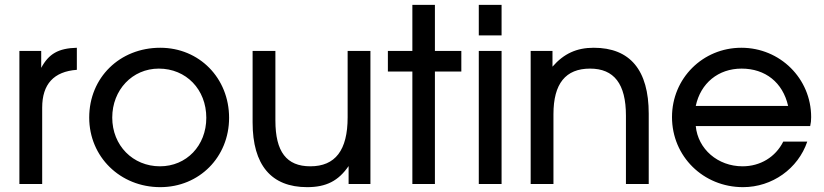

<svg xmlns="http://www.w3.org/2000/svg" viewBox="-20 -759 3400 792"><path d="M60 0H154V-315C154 -412 202 -464 297 -471V-562C221 -560 181 -537 150 -479V-549H60Z M348 -274C348 -112 476 13 641 13C802 13 925 -111 925 -273C925 -437 802 -562 641 -562C474 -562 348 -439 348 -274ZM640 -73C528 -73 443 -159 443 -274C443 -388 526 -476 635 -476C748 -476 831 -390 831 -273C831 -158 749 -73 640 -73Z M1418 0H1508V-549H1414V-275C1414 -139 1363 -73 1260 -73C1162 -73 1116 -133 1116 -262V-549H1022V-254C1022 -78 1099 13 1247 13C1326 13 1376 -13 1418 -74Z M1681 0H1774V-464H1883V-549H1774V-739H1681V-549H1580V-464H1681Z M1955 0H2049V-549H1955ZM1955 -613H2049V-739H1955Z M2169 0H2263V-288C2263 -414 2313 -476 2414 -476C2513 -476 2562 -413 2562 -282V0H2656V-290C2656 -470 2579 -562 2429 -562C2359 -562 2306 -538 2259 -484V-549H2169Z M3211 -175C3179 -111 3116 -73 3043 -73C2941 -73 2859 -144 2850 -239H3322C3325 -252 3326 -262 3326 -276C3326 -435 3198 -562 3038 -562C2879 -562 2752 -436 2752 -276C2752 -114 2881 13 3045 13C3165 13 3272 -63 3310 -175ZM2850 -322C2870 -416 2943 -476 3039 -476C3137 -476 3209 -419 3231 -322Z"/></svg>

Font: Involve Medium
Style: Regular
Weight: 500
Designer: Stefan Peev
Foundry: Context Ltd.
Version: Version 1.001